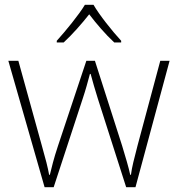

<svg xmlns="http://www.w3.org/2000/svg" viewBox="-20 -784 746 805"><path d="M372 -764H336C311 -722 255 -654 218 -613V-606H247C284 -640 324 -686 354 -724C383 -686 422 -640 459 -606H488V-613C451 -653 396 -722 372 -764ZM390 -371 509 1H548L691 -529H652L557 -175C542 -117 533 -83 529 -51H526C519 -84 507 -123 492 -173L378 -529H342L223 -172C204 -115 197 -83 189 -51H186C180 -84 172 -115 155 -175L57 -529H15L167 1H205L327 -371C339 -407 348 -440 357 -474H360C369 -440 378 -410 390 -371Z"/></svg>

Font: Noto Sans Canadian Aboriginal ExtraLight
Style: Regular
Weight: 200
Designer: Monotype Design Team, Typotheque's Kevin King
Foundry: Monotype Imaging Inc.
Version: Version 2.004